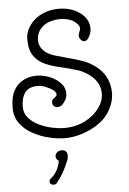

<svg xmlns="http://www.w3.org/2000/svg" viewBox="-64 -572 646 961"><g transform="rotate(-5 259.0 -91.5)"><path d="M243 119Q207 119 164.5 109Q122 99 83 78Q44 57 19.5 24Q-5 -9 -5 -55Q-5 -110 14 -143Q33 -176 63.5 -190.5Q94 -205 127 -205Q162 -205 194.5 -191.5Q227 -178 248 -155.5Q269 -133 269 -104Q269 -98 268 -91.5Q267 -85 264 -78Q261 -71 253 -59.5Q245 -48 237 -44Q227 -39 220 -39Q209 -39 201.5 -46.5Q194 -54 194 -64Q194 -79 208 -87Q220 -95 220 -103Q220 -115 204.5 -126Q189 -137 171.5 -144Q154 -151 146 -152Q141 -153 136.5 -153Q132 -153 127 -153Q85 -153 65.5 -127Q46 -101 46 -55Q46 -23 66.5 0.5Q87 24 118.5 39Q150 54 183.5 61Q217 68 243 68Q302 68 347.5 45Q393 22 419.5 -14Q446 -50 446 -89Q446 -113 435 -136.5Q424 -160 399 -180Q370 -204 330.5 -216Q291 -228 250.5 -237Q210 -246 175.5 -261Q141 -276 119.5 -306Q98 -336 98 -391Q98 -423 115 -450.5Q132 -478 156 -495Q204 -529 269 -529Q301 -529 331 -519Q361 -509 384 -489Q418 -458 418 -418Q418 -393 403 -370Q393 -356 382 -356Q372 -356 364 -365.5Q356 -375 356 -386Q356 -390 358 -396Q361 -405 363.5 -411.5Q366 -418 366 -423Q366 -435 350 -450Q336 -464 314 -470.5Q292 -477 269 -477Q247 -477 225 -471Q203 -465 187 -453Q151 -425 151 -381Q151 -349 176 -325Q196 -307 231 -297Q266 -287 291 -280Q327 -271 364.5 -258Q402 -245 433 -220Q466 -194 481.5 -159.5Q497 -125 497 -89Q497 -43 473 -0.5Q449 42 405 70Q370 92 327.5 105.5Q285 119 243 119ZM222 178Q249 178 249 208Q249 218 246 227Q233 258 223 277.5Q213 297 203 311Q193 325 181 341Q177 346 167 346Q157 346 151 340Q147 336 147 330Q147 319 156 313Q180 293 191.5 265.5Q203 238 201 227Q188 220 188 207Q188 194 197.5 186Q207 178 222 178Z"/></g></svg>

Font: Twinkle Star
Style: Regular
Weight: 400
Designer: Robert E. Leuschke
Foundry: Robert E. Leuschke
Version: Version 2.010; ttfautohint (v1.8.3)